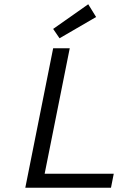

<svg xmlns="http://www.w3.org/2000/svg" viewBox="-20 -883 640 903"><path d="M99 0 230 -656H308L190 -66H515L502 0ZM260 -703 230 -747 395 -863 432 -803Z"/></svg>

Font: Source Code Pro
Style: Italic
Weight: 400
Italic angle: -11°
Monospace: yes
Designer: Paul D. Hunt, Teo Tuominen
Foundry: Adobe Systems Incorporated
Version: Version 1.050;PS 1.000;hotconv 16.6.51;makeotf.lib2.5.65220